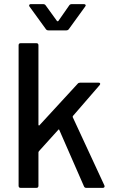

<svg xmlns="http://www.w3.org/2000/svg" viewBox="-20 -909 552 929"><path d="M70 -10V-690Q70 -700 80 -700H156Q166 -700 166 -690V-305Q166 -303 168 -302Q170 -301 171 -303L356 -504Q360 -509 368 -509H457Q463 -509 464.5 -505.5Q466 -502 462 -497L333 -348Q331 -344 332 -342L485 -12L486 -8Q486 0 477 0H397Q389 0 386 -8L267 -280Q265 -285 262 -281L168 -177Q166 -173 166 -172V-10Q166 0 156 0H80Q70 0 70 -10ZM121 -883Q121 -885 123 -887Q125 -889 129 -889H189Q197 -889 201 -883L256 -807Q257 -806 259 -806Q261 -806 262 -807L315 -883Q319 -889 327 -889H386Q392 -889 394 -885.5Q396 -882 392 -877L313 -768Q309 -762 300 -762H215Q206 -762 202 -768L123 -877Q121 -879 121 -883Z"/></svg>

Font: Amber EN Medium
Style: Regular
Weight: 500
Designer: Jeremy Tribby
Foundry: Tribby Type Co.
Version: Version 1.403 November 24, 2021